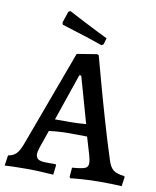

<svg xmlns="http://www.w3.org/2000/svg" viewBox="-106 -919 811 999"><g transform="rotate(10 299.5 -419.5)"><path d="M330 2 334 -47Q385 -51 401.5 -58Q418 -65 418 -84Q418 -102 411 -126L383 -220Q358 -221 285 -221Q236 -221 182 -214L150 -122Q142 -96 142 -87Q142 -67 154.5 -58.5Q167 -50 196 -50H247L250 -45L244 6Q231 5 187 2.5Q143 0 102 0Q63 0 30.5 1Q-2 2 -13 3L-5 -52Q21 -56 37 -71.5Q53 -87 67 -125L255 -634L359 -651L369 -648Q376 -623 400 -534Q424 -445 458 -327.5Q492 -210 521 -121Q532 -84 550.5 -69.5Q569 -55 609 -51L612 -46L605 3Q593 2 559.5 1Q526 0 492 0Q441 0 394 3.5Q347 7 334 9ZM283 -279Q323 -279 367 -283L298 -527H288L203 -279ZM158 -771 154 -782 174 -842 184 -848Q203 -838 267.5 -804.5Q332 -771 394 -741L384 -707L374 -701Q306 -725 241 -745Q176 -765 158 -771Z"/></g></svg>

Font: Alegreya Medium
Style: Regular
Weight: 500
Designer: Juan Pablo del Peral
Foundry: Huerta Tipografica
Version: Version 2.007; ttfautohint (v1.6)